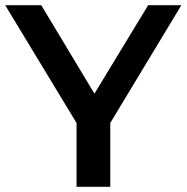

<svg xmlns="http://www.w3.org/2000/svg" viewBox="-29 -720 719 740"><path d="M266 0V-246L-9 -700H130L335 -359L542 -700H670L396 -246V0Z"/></svg>

Font: Montserrat SemiBold
Style: Regular
Weight: 600
Designer: Julieta Ulanovsky
Foundry: Julieta Ulanovsky
Version: Version 9.000; ttfautohint (v1.8.4.7-5d5b)